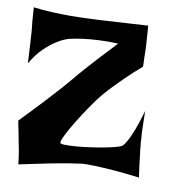

<svg xmlns="http://www.w3.org/2000/svg" viewBox="-78 -760 764 827"><g transform="rotate(10 304.0 -346.0)"><path d="M4.9 -681.6Q44.9 -676.8 86.4 -674.8Q127.9 -672.9 162.1 -672.9Q202.1 -672.9 240.2 -674.8Q279.3 -675.8 322.3 -678.7Q359.4 -680.7 406.2 -683.6Q453.1 -686.5 503.9 -689.5L509.8 -604.5Q509.8 -595.7 510.7 -582Q510.7 -570.3 511.2 -552.7Q511.7 -535.2 512.7 -511.7Q477.5 -481.4 449.7 -454.6Q421.9 -427.7 402.3 -407.2Q378.9 -382.8 361.3 -362.3Q338.9 -335.9 313.5 -298.3Q288.1 -260.7 266.1 -225.1Q244.1 -189.5 230.5 -161.6Q216.8 -133.8 218.8 -127Q219.7 -122.1 238.3 -121.6Q256.8 -121.1 283.7 -123Q310.5 -125 343.3 -129.4Q376 -133.8 404.8 -139.2Q433.6 -144.5 456.1 -150.4Q478.5 -156.2 485.4 -162.1Q494.1 -169.9 504.9 -190.4Q514.6 -208 526.9 -239.7Q539.1 -271.5 554.7 -325.2Q555.7 -285.2 556.2 -256.8Q556.6 -228.5 558.6 -209Q559.6 -186.5 561.5 -171.9Q562.5 -156.2 565.4 -136.7Q567.4 -120.1 570.3 -94.7Q573.2 -69.3 578.1 -38.1Q507.8 -46.9 460 -50.3Q412.1 -53.7 382.8 -54.7Q348.6 -55.7 328.1 -54.7Q306.6 -51.8 269.5 -45.9Q238.3 -41 186.5 -30.8Q134.8 -20.5 56.6 -3.9Q54.7 -22.5 52.7 -36.1Q50.8 -49.8 48.8 -60.5Q46.9 -71.3 44.9 -81.1Q43 -89.8 40 -105.5Q38.1 -119.1 33.7 -139.2Q29.3 -159.2 23.4 -189.5Q82 -250 120.6 -291.5Q159.2 -333 182.6 -359.4Q210 -390.6 225.6 -409.2Q240.2 -427.7 263.7 -454.1Q283.2 -476.6 314.5 -510.3Q345.7 -543.9 389.6 -590.8Q344.7 -592.8 306.2 -590.8Q267.6 -588.9 239.3 -585Q206.1 -581.1 177.7 -574.2Q151.4 -566.4 124 -548.8Q100.6 -534.2 73.2 -507.8Q45.9 -481.4 21.5 -439.5Q19.5 -471.7 18.6 -494.1Q17.6 -516.6 16.6 -531.2Q15.6 -547.9 14.6 -558.6Q14.6 -569.3 12.7 -586.9Q10.7 -601.6 8.8 -624.5Q6.8 -647.5 4.9 -681.6Z"/></g></svg>

Font: Irish Grover
Style: Regular
Weight: 400
Designer: Squid
Foundry: Font Diner, Inc DBA Sideshow
Version: Version 1.000